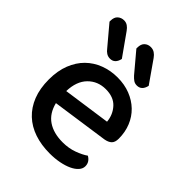

<svg xmlns="http://www.w3.org/2000/svg" viewBox="-204 -811 935 935"><g transform="rotate(45 263.5 -343.5)"><path d="M150 -181Q164 -124 204.5 -96.5Q245 -69 308 -69Q350 -69 385 -82Q420 -95 441 -110Q469 -94 469 -65Q469 -48 456 -33.5Q443 -19 420.5 -8.5Q398 2 367.5 8Q337 14 302 14Q244 14 196.5 -2Q149 -18 115 -50Q81 -82 62.5 -129Q44 -176 44 -238Q44 -298 62 -343.5Q80 -389 111 -419.5Q142 -450 184 -466Q226 -482 274 -482Q322 -482 361.5 -466.5Q401 -451 429.5 -423.5Q458 -396 473.5 -358Q489 -320 489 -275Q489 -250 477 -238.5Q465 -227 442 -223ZM274 -401Q219 -401 182.5 -364Q146 -327 144 -258L390 -293Q386 -338 357 -369.5Q328 -401 274 -401ZM54 -646V-652Q54 -677 67.5 -689Q81 -701 100 -701Q114 -701 125 -693.5Q136 -686 145 -673L225 -560Q216 -520 183 -520Q169 -520 158 -527Q147 -534 139 -545ZM239 -646V-652Q239 -677 252 -689Q265 -701 284 -701Q299 -701 310.5 -693.5Q322 -686 331 -673L410 -560Q401 -520 368 -520Q354 -520 344 -527Q334 -534 324 -545Z"/></g></svg>

Font: Baloo Paaji 2 Medium
Style: Regular
Weight: 500
Designer: Shuchita Grover, Noopur Datye and Ek Type
Foundry: Ek Type
Version: Version 1.640;hotconv 1.0.111;makeotfexe 2.5.65597; ttfautoh